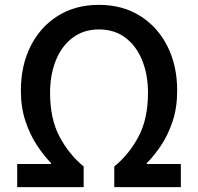

<svg xmlns="http://www.w3.org/2000/svg" viewBox="-20 -770 815 790"><path d="M50.8 0V-95.2H189.9V-99.1Q161.1 -128.4 132.6 -171.4Q104 -214.4 85 -270.8Q65.9 -327.1 65.9 -397Q65.9 -500 105.7 -579.6Q145.5 -659.2 217.8 -704.6Q290 -750 387.2 -750Q483.9 -750 556.4 -704.6Q628.9 -659.2 668.9 -579.6Q709 -500 709 -397Q709 -327.1 690.2 -270.8Q671.4 -214.4 642.6 -171.4Q613.8 -128.4 584 -99.1V-95.2H724.1V0H450.2V-85Q511.7 -135.3 550.3 -208.5Q588.9 -281.7 588.9 -388.2Q588.9 -462.9 564.9 -522Q541 -581.1 495.8 -615Q450.7 -648.9 387.2 -648.9Q324.2 -648.9 279.1 -615Q233.9 -581.1 210 -522Q186 -462.9 186 -388.2Q186 -281.7 224.6 -208.5Q263.2 -135.3 324.2 -85V0Z"/></svg>

Font: Source Han Sans CN Medium
Style: Regular
Weight: 500
Designer: Ryoko NISHIZUKA  (kana, bopomofo & ideographs); Paul D. Hunt (Latin, Greek & Cyrillic); Sandoll Communications , Soo-you
Foundry: Adobe
Version: Version 2.004;hotconv 1.0.118;makeotfexe 2.5.65603